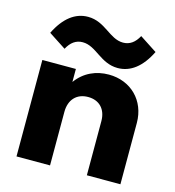

<svg xmlns="http://www.w3.org/2000/svg" viewBox="-107 -805 814 895"><g transform="rotate(15 300.0 -357.5)"><path d="M215.9 0V-258.2C215.9 -317.7 250.5 -354.1 305.5 -354.1C359.5 -354.1 393.6 -318.6 393.6 -261.4V0H555.5V-295.9C555.5 -403.6 478.2 -480 371.8 -480C310.9 -480 254.5 -455.9 215.9 -402.7V-465.5H54.1V0ZM140.5 -542.7C158.2 -575.9 182.3 -594.1 215 -594.1C280.9 -594.1 318.6 -520 402.3 -520C463.6 -520 515.5 -559.1 554.1 -637.7L470.5 -692.3C452.7 -659.1 428.6 -640.9 395.9 -640.9C330 -640.9 292.3 -715 208.6 -715C147.3 -715 95.5 -675.9 56.8 -597.3Z"/></g></svg>

Font: Spartan MB ExtBd
Style: Regular
Weight: 800
Designer: Matt Bailey, Mirko Velimirovic
Foundry: Matt Bailey
Version: Version 1.005